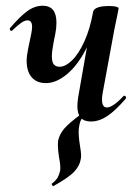

<svg xmlns="http://www.w3.org/2000/svg" viewBox="-20 -415 480 670"><path d="M73 -203Q73 -219 78 -244L89 -297Q92 -312 92 -321Q92 -344 76 -344Q66 -344 53.5 -335Q41 -326 23 -309Q21 -307 20 -307Q17 -307 15 -310.5Q13 -314 15 -317Q49 -357 75 -376Q101 -395 129 -395Q177 -395 177 -336Q177 -317 173 -297L167 -267Q161 -236 161 -219Q161 -198 168 -190Q175 -182 188 -182Q208 -182 231 -204Q254 -226 274 -269.5Q294 -313 305 -374L324 -373Q309 -299 279.5 -242.5Q250 -186 213 -155.5Q176 -125 140 -125Q108 -125 90.5 -145.5Q73 -166 73 -203ZM250 -44Q250 -59 253 -77L305 -374Q310 -394 361 -394Q378 -394 386 -391.5Q394 -389 394 -386L390 -365Q380 -318 379 -312L338 -89Q336 -80 336 -67Q336 -40 353 -40Q374 -40 411 -80Q412 -81 414 -81Q417 -81 419 -77.5Q421 -74 419 -71Q383 -29 354.5 -10Q326 9 297 9Q250 9 250 -44ZM162 225Q176 214 181.5 204Q187 194 190 180Q192 164 186 134Q182 108 182 93Q182 81 183 75Q188 53 204 34Q220 15 262 -16L266 -18Q270 -18 271.5 -14.5Q273 -11 270 -8Q263 1 260 9.5Q257 18 255 34Q253 56 259 93Q263 117 263 126Q263 135 262 139Q259 162 240 183Q221 204 167 234Q165 236 162 231Q159 226 162 225Z"/></svg>

Font: Cormorant Infant
Style: Bold Italic
Weight: 700
Italic angle: -10°
Designer: Christian Thalmann (Catharsis Fonts)
Foundry: Catharsis Fonts
Version: Version 4.000